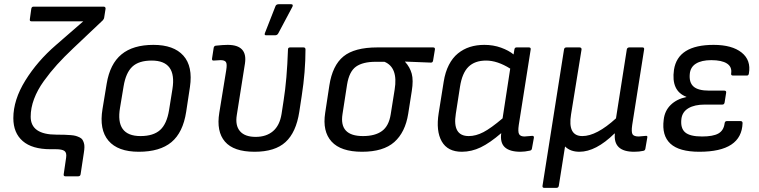

<svg xmlns="http://www.w3.org/2000/svg" viewBox="-20 -715 3635 920"><path d="M293.9 129.9Q283.7 129.9 285.2 120.1L296.9 40Q300.3 16.6 288.8 8.3Q277.3 0 248 0H222.2Q133.8 0 88.9 -39.1Q43.9 -78.1 43.9 -148.9Q43.9 -236.3 101.3 -329.1Q158.7 -421.9 248 -499L378.9 -612.8H130.9Q121.1 -612.8 123 -623L129.9 -672.9Q131.8 -683.1 140.1 -683.1H477.1Q481.4 -683.1 483.9 -680.2Q486.3 -677.2 485.8 -672.9L479 -629.9Q479 -626 473.1 -618.2L331.1 -483.9Q286.6 -441.9 253.7 -405.5Q220.7 -369.1 189.9 -326.4Q159.2 -283.7 143.1 -240.5Q127 -197.3 127 -155.8Q127 -69.8 251 -69.8Q273.4 -69.8 288.3 -69.3Q303.2 -68.8 318.8 -67.6Q334.5 -66.4 343.5 -63.7Q352.5 -61 361.6 -56.6Q370.6 -52.2 374.8 -45.9Q378.9 -39.6 381.8 -30.5Q384.8 -21.5 384.5 -9.8Q384.3 2 381.8 17.1L366.2 120.1Q364.7 129.9 354 129.9Z M645 12.2Q544.9 12.2 499.8 -40.8Q454.6 -93.8 471.2 -192.9L491.2 -314Q506.8 -408.7 562 -454.3Q617.2 -500 715.3 -500Q812.5 -500 858.6 -448.5Q904.8 -397 890.1 -297.9L872.1 -179.2Q856.9 -80.1 801.5 -33.9Q746.1 12.2 645 12.2ZM653.3 -63Q714.8 -63 747.1 -92Q779.3 -121.1 790 -187L806.2 -288.1Q828.1 -424.8 707 -424.8Q645.5 -424.8 614.3 -395.8Q583 -366.7 572.3 -301.8L555.2 -199.2Q531.7 -63 653.3 -63Z M1254.9 -545.9Q1244.6 -545.9 1250 -558.1L1299.8 -685.1Q1303.2 -694.8 1315.9 -694.8H1375Q1380.9 -694.8 1382.3 -691.2Q1383.8 -687.5 1380.9 -682.1L1314 -556.2Q1309.1 -545.9 1297.9 -545.9ZM1199.7 12.2Q1099.6 12.2 1057.9 -36.4Q1016.1 -85 1030.8 -174.8L1064 -378.9Q1068.8 -408.2 1062.7 -417.5Q1056.6 -426.8 1037.1 -426.8Q1026.4 -426.8 1003.9 -424.8Q999 -424.3 997.1 -427.2Q995.1 -430.2 996.1 -435.1L1003.9 -485.8Q1005.4 -494.6 1013.7 -496.1Q1049.8 -500 1070.8 -500Q1167 -500 1153.8 -411.1L1114.7 -164.1Q1106.4 -113.8 1129.9 -86.4Q1153.3 -59.1 1205.1 -59.1Q1255.9 -59.1 1288.1 -86.4Q1320.3 -113.8 1329.1 -168.9L1338.9 -232.9Q1355 -333.5 1359.9 -478Q1359.9 -487.8 1370.1 -487.8H1434.1Q1443.8 -487.8 1443.8 -478Q1443.8 -371.6 1425.8 -255.9L1414.1 -179.2Q1398.9 -80.6 1348.1 -34.2Q1297.4 12.2 1199.7 12.2Z M1714.8 12.2Q1613.3 12.2 1568.8 -36.6Q1524.4 -85.4 1538.1 -173.8L1558.1 -305.2Q1572.8 -401.4 1625.7 -444.6Q1678.7 -487.8 1788.1 -487.8H2055.2Q2065.4 -487.8 2064 -478L2055.2 -424.8Q2053.7 -415 2044.9 -415L1920.9 -419.9V-418.9Q1944.3 -393.1 1952.9 -361.8Q1961.4 -330.6 1953.1 -278.8L1936 -169.9Q1921.9 -81.1 1869.4 -34.4Q1816.9 12.2 1714.8 12.2ZM1719.2 -63Q1777.3 -63 1810.3 -87.2Q1843.3 -111.3 1852.1 -167L1871.1 -286.1Q1888.2 -391.6 1822.3 -418.9H1779.8Q1718.8 -418.9 1686 -395.8Q1653.3 -372.6 1643.1 -310.1L1621.1 -168Q1604.5 -63 1719.2 -63Z M2192.9 12.2Q2125 12.2 2096.7 -37.4Q2068.4 -86.9 2082 -172.9L2106 -323.2Q2113.3 -369.6 2130.9 -403.8Q2148.4 -438 2174.3 -459Q2200.2 -480 2231.7 -490Q2263.2 -500 2300.8 -500Q2343.8 -500 2380.9 -486.6Q2418 -473.1 2440.9 -454.1L2444.8 -478Q2446.3 -487.8 2455.1 -487.8H2514.2Q2524.4 -487.8 2522.9 -478L2465.8 -116.2Q2460.9 -83 2467.5 -72Q2474.1 -61 2493.2 -61Q2500.5 -61 2529.8 -64Q2534.7 -64.5 2536.9 -61.8Q2539.1 -59.1 2538.1 -54.2L2528.8 -2.9Q2527.3 5.4 2519 6.8Q2494.6 12.2 2474.1 12.2Q2422.4 12.2 2398.9 -9.5Q2375.5 -31.2 2381.8 -77.1Q2327.6 -30.3 2283.4 -9Q2239.3 12.2 2192.9 12.2ZM2164.1 -169.9Q2147 -63 2226.1 -63Q2260.3 -63 2296.4 -81.8Q2332.5 -100.6 2388.2 -147.9L2424.8 -386.2Q2363.3 -424.8 2309.1 -424.8Q2255.4 -424.8 2224.9 -395Q2194.3 -365.2 2184.1 -298.8Z M2587.4 185.1Q2578.1 185.1 2579.6 174.8L2682.6 -478Q2684.1 -487.8 2694.3 -487.8H2757.3Q2761.7 -487.8 2764.4 -485.1Q2767.1 -482.4 2766.6 -478L2716.3 -167Q2699.2 -63 2770.5 -63Q2838.4 -63 2931.6 -147.9L2983.4 -478Q2983.9 -482.4 2987.3 -485.1Q2990.7 -487.8 2994.6 -487.8H3058.6Q3067.9 -487.8 3066.4 -478L3009.3 -116.2Q3004.4 -82 3011 -71.5Q3017.6 -61 3040.5 -61Q3045.4 -61 3074.7 -64Q3079.6 -64.5 3081.1 -62.3Q3082.5 -60.1 3081.5 -55.2L3072.3 -2Q3070.8 6.3 3062.5 7.8Q3043 12.2 3018.6 12.2Q2967.8 12.2 2944.8 -9.8Q2921.9 -31.7 2926.3 -75.2H2924.3Q2835 12.2 2756.3 12.2Q2712.9 12.2 2687.5 -13.2L2657.7 174.8Q2656.2 185.1 2646.5 185.1Z M3331.1 12.2Q3234.4 12.2 3192.4 -26.6Q3150.4 -65.4 3160.2 -141.1Q3165 -184.6 3194.1 -212.6Q3223.1 -240.7 3269 -250V-251Q3194.8 -279.3 3209.5 -380.9Q3228 -500 3399.4 -500Q3487.3 -500 3533.4 -463.4Q3579.6 -426.8 3568.4 -362.8Q3566.9 -353 3559.1 -353H3492.2Q3481.9 -353 3483.4 -362.8Q3488.3 -394.5 3463.4 -410.6Q3438.5 -426.8 3388.2 -426.8Q3341.8 -426.8 3314.9 -410.2Q3288.1 -393.6 3285.2 -360.8Q3281.2 -319.8 3303.2 -300.3Q3325.2 -280.8 3377.4 -280.8H3450.2Q3460.9 -280.8 3459.5 -271L3452.1 -224.1Q3450.2 -213.9 3441.4 -213.9H3357.4Q3308.1 -213.9 3278.8 -196.5Q3249.5 -179.2 3245.1 -146Q3239.7 -101.1 3262.7 -81.1Q3285.6 -61 3344.2 -61Q3397 -61 3422.4 -75.4Q3447.8 -89.8 3452.1 -124Q3453.6 -134.8 3462.4 -134.8H3528.3Q3538.1 -134.8 3538.1 -125Q3533.7 12.2 3331.1 12.2Z"/></svg>

Font: Sofia Sans
Style: Italic
Weight: 400
Italic angle: -9°
Designer: Botio Nikoltchev, Ani Petrova
Foundry: lettersoup
Version: Version 4.100